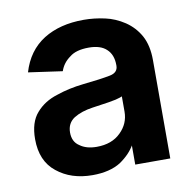

<svg xmlns="http://www.w3.org/2000/svg" viewBox="-68 -624 711 707"><g transform="rotate(-10 287.5 -270.5)"><path d="M90 -29Q37 -71 37 -153Q37 -216 67 -250Q97 -285 146 -300Q192 -316 247 -322Q314 -329 349 -336Q379 -342 379 -368V-370Q379 -409 356 -430Q334 -451 290 -451Q242 -451 218 -431Q191 -412 181 -382L54 -400Q77 -478 139 -517Q200 -555 289 -555Q329 -555 369 -546Q406 -538 441 -515Q475 -492 495 -456Q515 -419 515 -365V3H384V-72H386Q368 -39 329 -12Q288 14 223 14Q143 14 90 -29ZM346 -119Q379 -151 379 -196V-253Q377 -251 354 -245Q324 -239 307 -237Q283 -233 266 -231Q224 -225 196 -208Q168 -190 168 -155Q168 -120 193 -104Q217 -86 256 -86Q313 -86 346 -119Z"/></g></svg>

Font: Sinter Bold
Style: Regular
Weight: 700
Foundry: Adobe & rsms
Version: Version 1.000